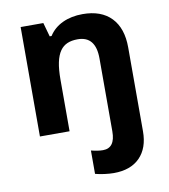

<svg xmlns="http://www.w3.org/2000/svg" viewBox="-87 -630 832 944"><g transform="rotate(-10 328.5 -158.0)"><path d="M313 228V111.3Q346.7 120.1 372.1 120.1Q433.1 120.1 433.1 36.6V-327.1Q433.1 -438.5 343.3 -438.5Q313 -438.5 291.5 -429.2Q270 -419.9 255.9 -399.9Q240.7 -378.4 233.4 -343.5Q226.1 -308.6 226.1 -257.3V0H78.1V-546.4H191.4L210.9 -476.6H220.2Q245.1 -515.6 288.8 -535.9Q332.5 -556.2 388.7 -556.2Q481.4 -556.2 531.5 -504.2Q581.5 -452.1 581.5 -356V62.5Q581.5 146.5 535.4 193.4Q489.3 240.2 405.3 240.2Q384.3 240.2 358.6 236.8Q333 233.4 313 228Z"/></g></svg>

Font: Viking Open Sans
Style: Bold
Weight: 700
Foundry: Ascender Corporation
Version: Version 2.001